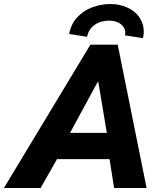

<svg xmlns="http://www.w3.org/2000/svg" viewBox="-69 -944 811 964"><path d="M384.8 -719.7H522L667 0H503.9L481 -145H217.3L134.8 0H-49.3ZM560.1 -779.3Q560.1 -795.9 550.3 -809.8Q540.5 -823.7 522 -832Q503.4 -840.3 478.5 -840.3Q435.1 -840.3 405.5 -818.6Q376 -796.9 368.2 -759.3L278.3 -773.4Q287.1 -822.8 318.4 -856.7Q349.6 -890.6 393.3 -907Q437 -923.3 484.4 -923.8Q531.7 -923.8 570.3 -906.2Q608.9 -888.7 630.9 -856.9Q652.8 -825.2 652.8 -785.2Q652.8 -770.5 648.9 -752.4L558.6 -766.6Q560.1 -773.4 560.1 -779.3ZM467.3 -276.9 424.8 -531.7H420.9L282.7 -276.9Z"/></svg>

Font: Reddit Sans Fudge ExBold Italic
Style: Regular
Weight: 800
Italic angle: -11.25°
Designer: Stephen Hutchings
Version: Version 1.013